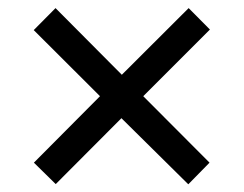

<svg xmlns="http://www.w3.org/2000/svg" viewBox="-20 -594 612 481"><path d="M452.6 -573.7 505.9 -520 338.9 -353 504.9 -186.5 451.7 -132.3 284.2 -297.9 119.6 -132.8 64.9 -186.5 230.5 -353 64.5 -518.6 119.1 -573.7 285.2 -406.7Z"/></svg>

Font: Open Sans Medium
Style: Regular
Weight: 500
Designer: Monotype Design Team
Foundry: Monotype Imaging Inc.
Version: Version 3.000